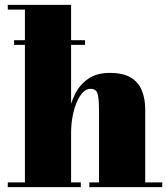

<svg xmlns="http://www.w3.org/2000/svg" viewBox="-20 -770 688 790"><path d="M38 -585.5V-604.5H330V-585.5ZM12 0V-19.5H82.5V-730.5H12V-750H272.5V-19.5H312.5V0ZM347.5 0V-19.5H387.5V-309.5Q387.5 -351.5 384.2 -371.8Q381 -392 373.2 -398.2Q365.5 -404.5 351.5 -404.5Q335.5 -404.5 321.2 -390Q307 -375.5 296 -350Q285 -324.5 278.8 -291.8Q272.5 -259 272.5 -222.5H255Q255 -261 262.8 -304Q270.5 -347 289.8 -384.8Q309 -422.5 343.5 -446.2Q378 -470 431.5 -470Q487 -470 518.8 -450.5Q550.5 -431 564 -397Q577.5 -363 577.5 -319.5V-19.5H647.5V0Z"/></svg>

Font: Bodoni Moda Black
Style: Regular
Weight: 900
Version: Version 2.005